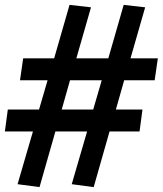

<svg xmlns="http://www.w3.org/2000/svg" viewBox="-31 -764 667 787"><path d="M478 -435 444 -315H553L541 -225H418L353 3L263 -9L326 -225H196L131 3L41 -9L104 -225H-11L1 -315H129L164 -435H51L64 -525H191L254 -744L342 -734L282 -525H413L476 -744L564 -734L504 -525H616L603 -435ZM386 -435H256L222 -315H351Z"/></svg>

Font: Morrison ExtraBold
Style: Regular
Weight: 800
Designer: Pablo Impallari, Rodrigo Fuenzalida (Modified by Dan O. Williams)
Version: Version 0.03;June 6, 2019;FontCreator 11.5.0.2425 64-bit; tt